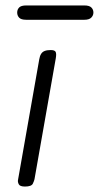

<svg xmlns="http://www.w3.org/2000/svg" viewBox="-20 -684 362 704"><path d="M71.5 0Q53 0 48.8 -8.5Q44.5 -17 46 -24L124 -467Q126 -479 130.8 -486.5Q135.5 -494 144 -497.2Q152.5 -500.5 166 -500.5Q180.5 -500.5 184 -493.8Q187.5 -487 184.5 -470L106.5 -27Q105.5 -21.5 100.5 -10.8Q95.5 0 71.5 0ZM76 -611.5Q57.5 -611.5 50.2 -619.2Q43 -627 43 -638Q43 -649 50.2 -656.5Q57.5 -664 76 -664H289.5Q307.5 -664 315 -656.5Q322.5 -649 322.5 -638Q322.5 -627.5 314.8 -619.5Q307 -611.5 289.5 -611.5Z"/></svg>

Font: Edu VIC WA NT Hand Pre
Style: Regular
Weight: 400
Designer: Tina and Corey Anderson, Eben Sorkin, Mirko Velimirovic
Foundry: Google for Education
Version: Version 1.000